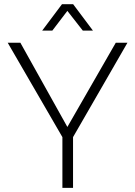

<svg xmlns="http://www.w3.org/2000/svg" viewBox="-20 -904 650 924"><path d="M17.1 -698.2H78.1L304.2 -293L537.1 -698.2H593.3L331.5 -244.1V0H280.3V-244.1ZM278.3 -883.8H332L427.2 -756.8H378.4L304.2 -851.6L231.9 -756.8H183.1Z"/></svg>

Font: Voltera Light
Style: Light
Weight: 300
Designer: Bernd Montag
Version: Version 1.301